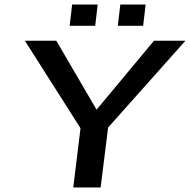

<svg xmlns="http://www.w3.org/2000/svg" viewBox="-20 -829 840 849"><path d="M800 -649H661L407 -344L229 -649H90L336 -262L304 0H425L458 -265ZM401 -715 412 -809H299L288 -715ZM613 -715 624 -809H512L501 -715Z"/></svg>

Font: Gamestation Extended
Style: Italic
Weight: 400
Width: 7
Designer: Jonas Hecksher
Foundry: Jonas Hecksher, Playtypeª, e-types AS
Version: Version 1.003